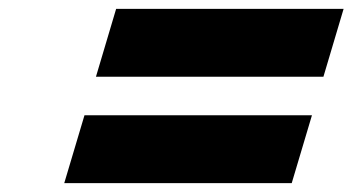

<svg xmlns="http://www.w3.org/2000/svg" viewBox="-20 -631 795 433"><path d="M241.9 -611 196.4 -458H709.4L754.9 -611ZM170.5 -371 124.9 -218H637.9L683.5 -371Z"/></svg>

Font: Hussar
Style: BdOblThree
Weight: 700
Foundry: Cannot Into Space Fonts
Version: Version 2.00